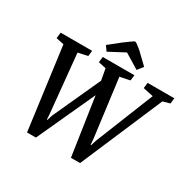

<svg xmlns="http://www.w3.org/2000/svg" viewBox="-180 -1024 1229 1220"><g transform="rotate(30 434.5 -414.0)"><path d="M167 8 87 -593 30 -605 35 -648H266L261 -607L191 -592L233 -164L235 -126H239L251 -164L410 -512L395 -595L339 -607L344 -648H576L571 -607L498 -592L553 -167L556 -126H560L573 -167L743 -591L668 -607L673 -648H869L864 -607L813 -593L556 8H489L426 -415L232 8ZM571 -684 463 -750 348 -689 323 -724 402 -787Q428 -806 442 -816.5Q456 -827 463.5 -831.5Q471 -836 474 -836Q479 -836 491 -827Q503 -818 516 -807.5Q529 -797 536 -789L603 -725Z"/></g></svg>

Font: Faustina Medium
Style: Italic
Weight: 500
Italic angle: -8°
Designer: Alfonso Garcia
Foundry: http://www.omnibus-type.com
Version: Version 1.200